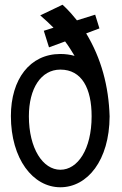

<svg xmlns="http://www.w3.org/2000/svg" viewBox="-20 -781 516 811"><path d="M400 -661 382 -719 305 -695C271 -738 244 -761 244 -761L150 -716C170 -699 189 -681 206 -664L165 -651L187 -581L255 -606C270 -586 283 -565 295 -545C277 -550 257 -553 235 -553C106 -553 26 -446 26 -291C26 -110 119 10 235 10C349 10 442 -103 443 -289V-290C439 -417 408 -534 344 -640ZM367 -290C367 -150 308 -64 235 -64C161 -64 102 -154 102 -290C102 -407 153 -487 235 -487C326 -487 367 -407 367 -290Z"/></svg>

Font: Englebert
Style: Regular
Weight: 400
Designer: Astigmatic (AOETI)
Foundry: Astigmatic (AOETI)
Version: Version 1.000